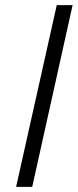

<svg xmlns="http://www.w3.org/2000/svg" viewBox="-20 -731 304 751"><path d="M43 0 202 -711H264L106 0Z"/></svg>

Font: EauTest
Style: Italic
Weight: 400
Italic angle: -12°
Designer: Christian Thalmann (Catharsis Fonts)
Version: Version 0.001;PS 000.001;hotconv 1.0.88;makeotf.lib2.5.64775